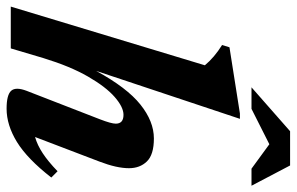

<svg xmlns="http://www.w3.org/2000/svg" viewBox="-184 -726 922 597"><g transform="rotate(90 276.5 -427.0)"><path d="M158 -101 128 0H-2L180.5 -603.5Q156 -633 117.5 -657L124.5 -680L330.5 -712.5H347L198 -265.5Q250 -361 302.5 -403Q355 -445 408 -445Q458.5 -445 479.5 -423.2Q500.5 -401.5 500.5 -367.5Q500.5 -329.5 480 -276L403.5 -75.5Q428.5 -82.5 454.2 -99.5Q480 -116.5 510 -145.5L529.5 -126Q471.5 -51.5 419 -19.2Q366.5 13 315.5 13Q272.5 13 259.8 -1.2Q247 -15.5 260 -49.5L348.5 -277.5Q362 -312.5 362 -326.5Q362 -350.5 334.5 -350.5Q310.5 -350.5 279 -323Q247.5 -295.5 215.5 -240Q183.5 -184.5 158 -101ZM249 -748.5 385.5 -868.5H492L555 -748.5H502L426 -804L316 -748.5Z"/></g></svg>

Font: Newsreader Text
Style: Bold Italic
Weight: 700
Italic angle: -17°
Designer: Hugues Gentile
Foundry: Production Type
Version: Version 1.001